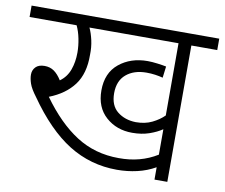

<svg xmlns="http://www.w3.org/2000/svg" viewBox="-71 -709 932 796"><g transform="rotate(10 395.0 -311.0)"><path d="M681 -574V0H627V-52Q592 -32 551 -22.5Q510 -13 466 -13Q355 -13 262.5 -70.5Q170 -128 83 -253Q61 -282 54 -302.5Q47 -323 47 -340Q47 -359 59.5 -372Q72 -385 97 -385Q120 -385 137 -373Q154 -361 169 -337Q197 -357 209 -390Q221 -423 221 -463Q221 -491 215 -521Q209 -551 198 -574H0V-622H790V-574ZM509 -221Q548 -221 577.5 -235.5Q607 -250 627 -270V-574H252Q262 -553 268.5 -524Q275 -495 274 -463Q275 -384 239 -336Q203 -288 136 -262Q207 -163 286 -112.5Q365 -62 465 -62Q556 -61 627 -105V-212Q605 -197 573.5 -186Q542 -175 502 -175Q436 -175 391 -215Q346 -255 346 -326Q346 -400 394.5 -439.5Q443 -479 514 -479Q532 -479 555.5 -476Q579 -473 593 -470L587 -422Q572 -426 554.5 -428.5Q537 -431 518 -431Q465 -431 432.5 -403.5Q400 -376 400 -324Q400 -272 431.5 -247Q463 -222 509 -221Z"/></g></svg>

Font: Noto Sans Light
Style: Regular
Weight: 300
Designer: Monotype Design Team
Foundry: Monotype Imaging Inc.
Version: Version 2.007